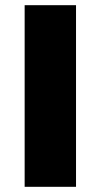

<svg xmlns="http://www.w3.org/2000/svg" viewBox="-20 -720 388 740"><path d="M75 -700H273V0H75Z"/></svg>

Font: CMG Sans ExtraBold
Style: Regular
Weight: 800
Designer: Julieta Ulanovsky
Foundry: Julieta Ulanovsky
Version: Version 7.200